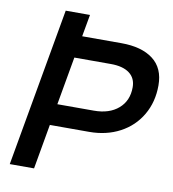

<svg xmlns="http://www.w3.org/2000/svg" viewBox="-84 -837 823 911"><g transform="rotate(10 327.0 -381.5)"><path d="M24 0 159 -763H276L257 -657H446Q544 -657 599 -615Q654 -573 654 -490Q654 -410 617.5 -347.5Q581 -285 516 -250.5Q451 -216 368 -216H179L141 0ZM373 -319Q447 -319 491 -357Q535 -395 535 -460Q535 -504 503.5 -527.5Q472 -551 414 -551H238L197 -319Z"/></g></svg>

Font: Open Sauce One Medium Italic
Style: Regular
Weight: 500
Italic angle: -10°
Designer: Alfredo Marco Pradil
Foundry: Creative Sauce Fz LLC
Version: Version 1.477